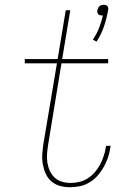

<svg xmlns="http://www.w3.org/2000/svg" viewBox="-20 -778 540 806"><path d="M385 -603 370 -612Q386 -635 396 -661Q406 -687 412 -713Q411 -713 410 -713Q409 -713 408 -713Q403 -713 399 -714.5Q395 -716 392 -719Q389 -722 388.5 -726.5Q388 -731 389 -736Q390 -740 392 -744.5Q394 -749 397.5 -752Q401 -755 406 -756.5Q411 -758 415 -758Q420 -758 424 -756.5Q428 -755 431 -752Q434 -749 434.5 -744.5Q435 -740 434 -736Q428 -701 416.5 -667Q405 -633 385 -603ZM274 8Q252 8 232 2.5Q212 -3 196.5 -16Q181 -29 172.5 -47.5Q164 -66 160 -87Q156 -108 157.5 -129.5Q159 -151 162 -173L219 -512H84V-530H222L256 -735H275L241 -530H434V-512H238L182 -170Q179 -151 177.5 -132Q176 -113 179 -94.5Q182 -76 189.5 -60Q197 -44 210 -32Q223 -20 240.5 -15Q258 -10 277 -10Q295 -10 313.5 -14.5Q332 -19 348.5 -29.5Q365 -40 378 -55Q391 -70 400 -87Q409 -104 415 -122Q421 -140 424 -158Q424 -160 424.5 -162Q425 -164 425 -166H444Q444 -164 444 -162Q444 -160 443 -157Q440 -136 433 -116Q426 -96 415.5 -77Q405 -58 390 -41Q375 -24 356 -12.5Q337 -1 316 3.5Q295 8 274 8Z"/></svg>

Font: Iosevka Slab Thin Oblique
Style: Regular
Weight: 100
Italic angle: -9°
Monospace: yes
Designer: Belleve Invis
Foundry: Belleve Invis
Version: Version 11.1.0; ttfautohint (v1.8.3)